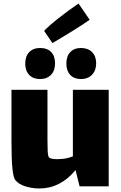

<svg xmlns="http://www.w3.org/2000/svg" viewBox="-20 -1021 685 1088"><path d="M596 -512V35H431L408 -57Q322 47 203 47Q161 47 123.5 35Q86 23 67 0Q56 -13 50.5 -65Q45 -117 45 -224V-512H249V-227Q249 -203 250 -171Q251 -139 257 -130Q265 -119 305 -119L324 -120Q357 -121 393 -135V-512ZM207 -573Q168 -573 145.5 -596.5Q123 -620 123 -660Q123 -702 145.5 -725.5Q168 -749 207 -749Q248 -749 270 -726Q292 -703 292 -662Q292 -621 269 -597Q246 -573 207 -573ZM439 -573Q400 -573 378 -596.5Q356 -620 356 -660Q356 -702 378 -725.5Q400 -749 439 -749Q478 -749 501.5 -726Q525 -703 525 -662Q525 -622 501.5 -597.5Q478 -573 439 -573ZM425 -1001 488 -909Q450 -882 387 -843Q324 -804 277 -777L230 -846Q257 -875 313 -919Q369 -963 425 -1001Z"/></svg>

Font: Lalezar
Style: Regular
Weight: 400
Designer: Borna Izadpanah
Foundry: Borna Izadpanah
Version: Version 1.003;November 28, 2018;FontCreator 11.5.0.2421 64-b